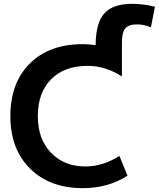

<svg xmlns="http://www.w3.org/2000/svg" viewBox="-20 -970 827 1000"><path d="M411 10Q240 10 137 -91.5Q34 -193 34 -365Q34 -538 135 -639Q236 -740 411 -740Q441 -740 478 -735Q479 -852 524 -901Q569 -950 668 -950Q727 -950 787 -935L766 -828Q730 -843 694 -843Q650 -843 632.5 -822Q615 -801 615 -747V-572Q528 -627 437 -627Q315 -627 246 -557Q177 -487 177 -365Q177 -245 246 -174Q315 -103 424 -103Q515 -103 602 -158L644 -55Q543 10 411 10Z"/></svg>

Font: Mplus 1p Bold
Style: Bold
Weight: 700
Version: Version 1.061